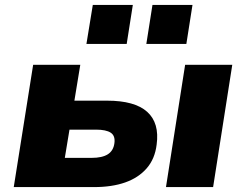

<svg xmlns="http://www.w3.org/2000/svg" viewBox="-20 -762 1003 782"><path d="M36 0 115 -498H307L283 -352H416Q529 -352 579.5 -306.5Q630 -261 618 -173Q611 -115 577.5 -76.5Q544 -38 490 -19Q436 0 363 0ZM244 -119H353Q396 -119 419 -133.5Q442 -148 446 -179Q450 -209 431 -221.5Q412 -234 371 -234H263ZM656 0 734 -498H926L848 0ZM576 -583 601 -742H764L739 -583ZM332 -583 358 -742H521L496 -583Z"/></svg>

Font: Nunito Sans 10pt SemiExpanded Black
Style: Italic
Weight: 900
Width: 6
Italic angle: -9°
Designer: Vernon Adams
Foundry: Vernon Adams
Version: Version 3.101;gftools[0.9.27]